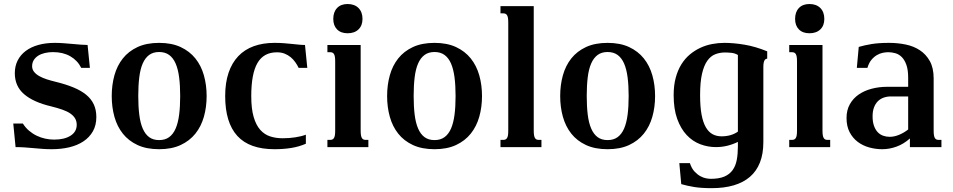

<svg xmlns="http://www.w3.org/2000/svg" viewBox="-20 -747 4838 975"><path d="M254.9 -38.1Q307.6 -38.1 338.6 -58.1Q369.6 -78.1 369.6 -113.3Q369.6 -130.9 361.8 -144.8Q354 -158.7 338.1 -169.9Q322.3 -181.2 297.6 -189.9Q272.9 -198.7 239.3 -207Q149.9 -228 102.5 -268.6Q55.2 -309.1 55.2 -375.5Q55.2 -411.1 69.6 -439.7Q84 -468.3 110.6 -488.3Q137.2 -508.3 174.8 -518.8Q212.4 -529.3 258.3 -529.3Q279.3 -529.3 302.2 -527.6Q325.2 -525.9 347.4 -523.9Q369.6 -522 389.6 -520.3Q409.7 -518.6 424.8 -518.6L436.5 -402.3H392.6Q373.5 -440.4 336.7 -461.4Q299.8 -482.4 249 -482.4Q227.1 -482.4 207.5 -477.8Q188 -473.1 173.8 -464.1Q159.7 -455.1 151.4 -441.7Q143.1 -428.2 143.1 -410.6Q143.1 -394.5 153.1 -382.1Q163.1 -369.6 179.7 -360.4Q196.3 -351.1 217.5 -344.2Q238.8 -337.4 261.2 -332Q313.5 -319.3 352.5 -303.2Q391.6 -287.1 417.5 -265.9Q443.4 -244.6 456.3 -216.8Q469.2 -189 469.2 -152.8Q469.2 -110.8 451.7 -80.1Q434.1 -49.3 403.6 -29.1Q373 -8.8 331.8 1Q290.5 10.7 243.2 10.7Q217.8 10.7 195.8 9Q173.8 7.3 152.1 5.4Q130.4 3.4 107.9 1.7Q85.4 0 59.1 0L47.4 -119.6H96.2Q109.4 -98.6 127.4 -83.3Q145.5 -67.9 166.3 -57.9Q187 -47.9 209.5 -43Q231.9 -38.1 254.9 -38.1Z M547.4 -259.3Q547.4 -315.4 561 -364.5Q574.7 -413.6 603.8 -450.2Q632.8 -486.8 678.5 -508.1Q724.1 -529.3 788.1 -529.3Q851.6 -529.3 897.2 -508.1Q942.9 -486.8 972.2 -450.2Q1001.5 -413.6 1015.4 -364.5Q1029.3 -315.4 1029.3 -259.3Q1029.3 -203.1 1015.4 -154.1Q1001.5 -105 972.2 -68.4Q942.9 -31.7 897.2 -10.5Q851.6 10.7 788.1 10.7Q724.1 10.7 678.5 -10.5Q632.8 -31.7 603.8 -68.4Q574.7 -105 561 -154.1Q547.4 -203.1 547.4 -259.3ZM682.1 -259.8Q682.1 -206.1 687.3 -164.6Q692.4 -123 704.8 -94.2Q717.3 -65.4 737.5 -50.5Q757.8 -35.6 788.1 -35.6Q818.4 -35.6 838.9 -50.5Q859.4 -65.4 871.8 -94Q884.3 -122.6 889.6 -164.1Q895 -205.6 895 -259.3Q895 -313 889.6 -354.5Q884.3 -396 871.8 -424.6Q859.4 -453.1 838.9 -468Q818.4 -482.9 788.1 -482.9Q757.8 -482.9 737.5 -468Q717.3 -453.1 704.8 -424.8Q692.4 -396.5 687.3 -354.7Q682.1 -313 682.1 -259.8Z M1415 -44.9Q1448.7 -44.9 1479.2 -49.6Q1509.8 -54.2 1533.2 -63V-17.1Q1499.5 -2.4 1460 4.2Q1420.4 10.7 1374 10.7Q1246.6 10.7 1185.1 -56.9Q1123.5 -124.5 1123.5 -259.3Q1123.5 -326.7 1140.6 -377.2Q1157.7 -427.7 1189.9 -461.7Q1222.2 -495.6 1268.8 -512.5Q1315.4 -529.3 1374 -529.3Q1399.4 -529.3 1421.4 -527.6Q1443.4 -525.9 1462.4 -523.9Q1481.4 -522 1498 -520.3Q1514.6 -518.6 1528.8 -518.6L1540.5 -402.3H1496.6Q1489.3 -417.5 1479.2 -431.6Q1469.2 -445.8 1455.8 -456.8Q1442.4 -467.8 1425.3 -474.6Q1408.2 -481.4 1386.2 -481.4Q1318.8 -481.4 1287.4 -427Q1255.9 -372.6 1255.9 -259.3Q1255.9 -194.8 1268.1 -153.1Q1280.3 -111.3 1301.8 -87.4Q1323.2 -63.5 1352.3 -54.2Q1381.3 -44.9 1415 -44.9Z M1642.6 -518.6H1811.5V-85Q1811.5 -69.8 1813 -60.5Q1814.5 -51.3 1817.9 -45.9Q1821.3 -40.5 1825.9 -38.6Q1830.6 -36.6 1837.4 -36.6H1850.6V0H1642.6V-36.6H1656.2Q1662.6 -36.6 1667.5 -38.6Q1672.4 -40.5 1675.8 -45.9Q1679.2 -51.3 1680.7 -60.5Q1682.1 -69.8 1682.1 -85V-433.6Q1682.1 -448.7 1680.7 -458Q1679.2 -467.3 1675.8 -472.7Q1672.4 -478 1667.5 -480Q1662.6 -481.9 1656.2 -481.9H1642.6ZM1672.4 -650.9Q1672.4 -686 1691.7 -706.3Q1710.9 -726.6 1745.1 -726.6Q1780.3 -726.6 1800.5 -706.3Q1820.8 -686 1820.8 -650.9Q1820.8 -617.2 1800.5 -597.7Q1780.3 -578.1 1745.1 -578.1Q1710.9 -578.1 1691.7 -597.7Q1672.4 -617.2 1672.4 -650.9Z M1945.8 -259.3Q1945.8 -315.4 1959.5 -364.5Q1973.1 -413.6 2002.2 -450.2Q2031.2 -486.8 2076.9 -508.1Q2122.6 -529.3 2186.5 -529.3Q2250 -529.3 2295.7 -508.1Q2341.3 -486.8 2370.6 -450.2Q2399.9 -413.6 2413.8 -364.5Q2427.7 -315.4 2427.7 -259.3Q2427.7 -203.1 2413.8 -154.1Q2399.9 -105 2370.6 -68.4Q2341.3 -31.7 2295.7 -10.5Q2250 10.7 2186.5 10.7Q2122.6 10.7 2076.9 -10.5Q2031.2 -31.7 2002.2 -68.4Q1973.1 -105 1959.5 -154.1Q1945.8 -203.1 1945.8 -259.3ZM2080.6 -259.8Q2080.6 -206.1 2085.7 -164.6Q2090.8 -123 2103.3 -94.2Q2115.7 -65.4 2136 -50.5Q2156.2 -35.6 2186.5 -35.6Q2216.8 -35.6 2237.3 -50.5Q2257.8 -65.4 2270.3 -94Q2282.7 -122.6 2288.1 -164.1Q2293.5 -205.6 2293.5 -259.3Q2293.5 -313 2288.1 -354.5Q2282.7 -396 2270.3 -424.6Q2257.8 -453.1 2237.3 -468Q2216.8 -482.9 2186.5 -482.9Q2156.2 -482.9 2136 -468Q2115.7 -453.1 2103.3 -424.8Q2090.8 -396.5 2085.7 -354.7Q2080.6 -313 2080.6 -259.8Z M2521.5 -715.8H2690.4V-85Q2690.4 -69.8 2691.9 -60.5Q2693.4 -51.3 2696.8 -45.9Q2700.2 -40.5 2704.8 -38.6Q2709.5 -36.6 2716.3 -36.6H2729.5V0H2521.5V-36.6H2535.2Q2541.5 -36.6 2546.4 -38.6Q2551.3 -40.5 2554.7 -45.9Q2558.1 -51.3 2559.6 -60.5Q2561 -69.8 2561 -85V-630.9Q2561 -646 2559.6 -655.3Q2558.1 -664.6 2554.7 -669.9Q2551.3 -675.3 2546.4 -677.2Q2541.5 -679.2 2535.2 -679.2H2521.5Z M2824.7 -259.3Q2824.7 -315.4 2838.4 -364.5Q2852.1 -413.6 2881.1 -450.2Q2910.2 -486.8 2955.8 -508.1Q3001.5 -529.3 3065.4 -529.3Q3128.9 -529.3 3174.6 -508.1Q3220.2 -486.8 3249.5 -450.2Q3278.8 -413.6 3292.7 -364.5Q3306.6 -315.4 3306.6 -259.3Q3306.6 -203.1 3292.7 -154.1Q3278.8 -105 3249.5 -68.4Q3220.2 -31.7 3174.6 -10.5Q3128.9 10.7 3065.4 10.7Q3001.5 10.7 2955.8 -10.5Q2910.2 -31.7 2881.1 -68.4Q2852.1 -105 2838.4 -154.1Q2824.7 -203.1 2824.7 -259.3ZM2959.5 -259.8Q2959.5 -206.1 2964.6 -164.6Q2969.7 -123 2982.2 -94.2Q2994.6 -65.4 3014.9 -50.5Q3035.2 -35.6 3065.4 -35.6Q3095.7 -35.6 3116.2 -50.5Q3136.7 -65.4 3149.2 -94Q3161.6 -122.6 3167 -164.1Q3172.4 -205.6 3172.4 -259.3Q3172.4 -313 3167 -354.5Q3161.6 -396 3149.2 -424.6Q3136.7 -453.1 3116.2 -468Q3095.7 -482.9 3065.4 -482.9Q3035.2 -482.9 3014.9 -468Q2994.6 -453.1 2982.2 -424.8Q2969.7 -396.5 2964.6 -354.7Q2959.5 -313 2959.5 -259.8Z M3661.1 -480.5Q3634.8 -480.5 3611.8 -471.4Q3588.9 -462.4 3571.8 -438.5Q3554.7 -414.6 3544.9 -372.3Q3535.2 -330.1 3535.2 -264.2Q3535.2 -204.6 3542.7 -164.6Q3550.3 -124.5 3564.7 -100.1Q3579.1 -75.7 3599.1 -65.2Q3619.1 -54.7 3644 -54.7Q3693.4 -54.7 3727.1 -78.6V-467.8Q3711.4 -477.1 3693.6 -478.8Q3675.8 -480.5 3661.1 -480.5ZM3588.9 161.1Q3631.3 161.1 3658.2 149.7Q3685.1 138.2 3700.4 116.7Q3715.8 95.2 3721.4 64.9Q3727.1 34.7 3727.1 -3.4V-26.4Q3701.2 -13.7 3673.1 -6.8Q3645 0 3615.7 0Q3574.7 0 3535.9 -14.6Q3497.1 -29.3 3467 -61.3Q3437 -93.3 3418.9 -143.3Q3400.9 -193.4 3400.9 -264.2Q3400.9 -313.5 3411.4 -352.3Q3421.9 -391.1 3440.2 -420.4Q3458.5 -449.7 3483.4 -470.5Q3508.3 -491.2 3536.9 -504.4Q3565.4 -517.6 3596.4 -523.4Q3627.4 -529.3 3658.2 -529.3Q3706.1 -529.3 3761.2 -520Q3816.4 -510.7 3876 -486.3V-449.7Q3872.1 -448.7 3868.7 -447Q3865.2 -445.3 3862.5 -440.9Q3859.9 -436.5 3858.2 -428.7Q3856.4 -420.9 3856.4 -407.7V-25.4Q3856.4 34.2 3839.1 78.1Q3821.8 122.1 3788.3 150.9Q3754.9 179.7 3706.1 194.1Q3657.2 208.5 3593.8 208.5Q3566.9 208.5 3545.2 207Q3523.4 205.6 3505.1 202.6Q3486.8 199.7 3470.7 196Q3454.6 192.4 3439.5 188L3429.7 81.5H3483.4Q3492.2 108.4 3506.8 124Q3521.5 139.6 3536.9 147.9Q3552.2 156.2 3566.4 158.7Q3580.6 161.1 3588.9 161.1Z M3987.8 -518.6H4156.7V-85Q4156.7 -69.8 4158.2 -60.5Q4159.7 -51.3 4163.1 -45.9Q4166.5 -40.5 4171.1 -38.6Q4175.8 -36.6 4182.6 -36.6H4195.8V0H3987.8V-36.6H4001.5Q4007.8 -36.6 4012.7 -38.6Q4017.6 -40.5 4021 -45.9Q4024.4 -51.3 4025.9 -60.5Q4027.3 -69.8 4027.3 -85V-433.6Q4027.3 -448.7 4025.9 -458Q4024.4 -467.3 4021 -472.7Q4017.6 -478 4012.7 -480Q4007.8 -481.9 4001.5 -481.9H3987.8ZM4017.6 -650.9Q4017.6 -686 4036.9 -706.3Q4056.2 -726.6 4090.3 -726.6Q4125.5 -726.6 4145.8 -706.3Q4166 -686 4166 -650.9Q4166 -617.2 4145.8 -597.7Q4125.5 -578.1 4090.3 -578.1Q4056.2 -578.1 4036.9 -597.7Q4017.6 -617.2 4017.6 -650.9Z M4591.8 -257.3H4504.4Q4484.4 -257.3 4467.3 -251.2Q4450.2 -245.1 4437.7 -232.7Q4425.3 -220.2 4418.2 -201.2Q4411.1 -182.1 4411.1 -156.2Q4411.1 -127.9 4418.2 -108.2Q4425.3 -88.4 4437 -75.9Q4448.7 -63.5 4464.6 -57.9Q4480.5 -52.2 4498 -52.2Q4521 -52.2 4545.4 -62.3Q4569.8 -72.3 4591.8 -89.4ZM4721.2 -85Q4721.2 -69.8 4722.7 -60.5Q4724.1 -51.3 4727.5 -45.9Q4731 -40.5 4735.6 -38.6Q4740.2 -36.6 4747.1 -36.6H4760.7V0H4600.6V-43.9Q4569.8 -16.1 4533.4 -2.7Q4497.1 10.7 4460.4 10.7Q4426.3 10.7 4393.8 1.7Q4361.3 -7.3 4335.7 -26.6Q4310.1 -45.9 4294.4 -75.9Q4278.8 -106 4278.8 -147.9Q4278.8 -188 4295.7 -217.8Q4312.5 -247.6 4340.8 -267.1Q4369.1 -286.6 4406.5 -296.4Q4443.8 -306.2 4484.4 -306.2H4591.8V-352.1Q4591.8 -392.1 4582.8 -417.5Q4573.7 -442.9 4559.3 -457.3Q4544.9 -471.7 4526.6 -476.8Q4508.3 -481.9 4490.2 -481.9Q4479 -481.9 4463.6 -479Q4448.2 -476.1 4433.1 -467.3Q4418 -458.5 4405 -442.9Q4392.1 -427.2 4384.8 -402.3H4331.1L4340.8 -508.8Q4356 -513.2 4372.1 -516.8Q4388.2 -520.5 4406.5 -523.4Q4424.8 -526.4 4446.5 -527.8Q4468.3 -529.3 4495.1 -529.3Q4538.1 -529.3 4578.9 -521Q4619.6 -512.7 4651.1 -491.9Q4682.6 -471.2 4701.9 -436.5Q4721.2 -401.9 4721.2 -349.1Z"/></svg>

Font: Arian AMU Serif
Style: Bold
Weight: 700
Designer: Ruben Hakobyan (Tarumian)
Foundry: Ruben Hakobyan (Tarumian)
Version: Version 1.002